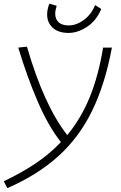

<svg xmlns="http://www.w3.org/2000/svg" viewBox="-40 -771 646 1022"><path d="M-1 230.5 -20 193.8Q74.2 149.4 149.9 98.4Q225.6 47.4 284.2 -14.6Q217.3 -99.6 160.9 -230.2Q104.5 -360.8 57.1 -517.6L103.5 -522.5Q193.4 -211.4 317.9 -51.8Q391.6 -140.6 438 -254.6Q484.4 -368.7 508.8 -517.6H555.7Q519.5 -323.7 450.9 -182.4Q382.3 -41 271.7 59.3Q161.1 159.7 -1 230.5ZM325.2 -595.7Q270.5 -595.7 240.7 -623.3Q210.9 -650.9 210.9 -693.8Q210.9 -720.7 222.7 -751.5L261.7 -740.2Q253.9 -715.3 253.9 -698.2Q253.9 -669.4 272 -652.6Q290 -635.7 325.7 -635.7Q365.7 -635.7 405.5 -664.3Q445.3 -692.9 466.3 -744.1L499 -723.1Q472.2 -659.7 422.6 -627.7Q373 -595.7 325.2 -595.7Z"/></svg>

Font: Cascadia Code NF ExtraLight
Style: Italic
Weight: 200
Italic angle: -10°
Monospace: yes
Designer: Aaron Bell
Foundry: Saja Typeworks
Version: Version 2404.023; ttfautohint (v1.8.4)